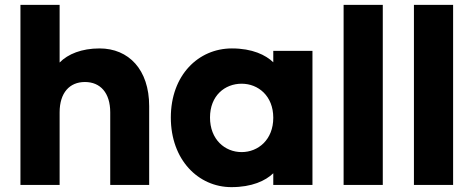

<svg xmlns="http://www.w3.org/2000/svg" viewBox="-20 -760 1946 789"><path d="M64 -740V0H225V-298C225 -379 266 -423 329 -423C392 -423 433 -379 433 -298V0H593V-324C593 -474 509 -561 389 -561C316 -561 259 -538 225 -503V-740Z M931 9C1015 9 1071 -17 1103 -48V0H1264V-551H1103V-504C1072 -534 1017 -561 933 -561C795 -561 682 -451 682 -277C682 -103 795 9 931 9ZM843 -277C843 -367 904 -416 973 -416C1041 -416 1103 -366 1103 -276C1103 -186 1041 -135 973 -135C904 -135 843 -187 843 -277Z M1392 -740V0H1553V-740Z M1681 -740V0H1842V-740Z"/></svg>

Font: Malmofest
Style: Bold
Weight: 700
Designer: Jonny Pinhorn (Poppins), Kolossal
Version: Version 1.004;Glyphs 3.1.2 (3151)